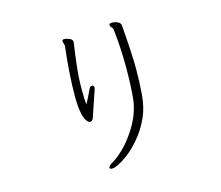

<svg xmlns="http://www.w3.org/2000/svg" viewBox="-108 -878 1216 1058"><g transform="rotate(-15 500.0 -348.5)"><path d="M663 -703Q676 -536 676 -458Q676 -380 670 -310Q664 -240 641 -188Q618 -136 585.5 -94Q553 -52 518 -22Q483 8 452.5 24Q422 40 407.5 40Q393 40 393 32Q393 21 419.5 6Q446 -9 480.5 -42Q515 -75 544 -118Q610 -212 618 -307Q625 -379 625 -483.5Q625 -588 613 -696Q612 -707 604.5 -713Q597 -719 597 -729V-731Q599 -737 615 -737Q631 -737 647 -729Q663 -721 663 -703ZM323 -709Q326 -718 336 -718Q346 -718 364 -711Q382 -704 382 -689Q382 -683 378 -659.5Q374 -636 365.5 -564Q357 -492 357 -429.5Q357 -367 361 -339Q376 -365 402 -421Q407 -430 416 -430Q428 -430 428 -416Q428 -412 426 -406L375 -256Q369 -240 356 -240Q350 -240 344 -246Q311 -277 311 -397Q311 -517 330 -682V-683Z"/></g></svg>

Font: LXGW WenKai Light
Style: Regular
Weight: 300
Designer: LXGW / Fontworks Inc.
Foundry: LXGW / Fontworks Inc.
Version: Version 1.501; October 10, 2024